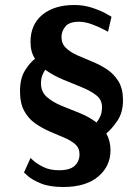

<svg xmlns="http://www.w3.org/2000/svg" viewBox="-20 -680 545 768"><path d="M233 68Q178 68 143 53.5Q108 39 92 24.5Q76 10 76 10L102 -48Q102 -48 115.5 -36Q129 -24 154.5 -11.5Q180 1 216 1Q260 1 279 -17Q298 -35 298 -63Q298 -88 281 -103Q264 -118 236.5 -129.5Q209 -141 179 -154Q149 -167 121.5 -186Q94 -205 77 -236Q60 -267 60 -315Q60 -366 79.5 -397.5Q99 -429 120 -445Q102 -472 102 -512Q102 -582 149.5 -621Q197 -660 277 -660Q316 -660 350 -648.5Q384 -637 405 -625Q426 -613 426 -613L412 -553Q412 -553 393 -563Q374 -573 347 -583Q320 -593 296 -593Q257 -593 241.5 -574Q226 -555 226 -532Q226 -505 244 -488Q262 -471 290 -458.5Q318 -446 349 -433.5Q380 -421 408 -402.5Q436 -384 454 -354.5Q472 -325 472 -279Q472 -230 449.5 -197Q427 -164 405 -146Q422 -117 422 -79Q422 -15 372.5 26.5Q323 68 233 68ZM366 -190Q375 -201 381.5 -215.5Q388 -230 388 -252Q388 -281 365 -299Q342 -317 306 -331.5Q270 -346 231.5 -362Q193 -378 161 -401Q154 -391 149 -378Q144 -365 144 -346Q144 -313 167 -292.5Q190 -272 225 -257.5Q260 -243 298 -228Q336 -213 366 -190Z"/></svg>

Font: Arsenal SC
Style: Bold
Weight: 700
Designer: Andrij Shevchenko
Foundry: Stairsfor
Version: Version 2.001; ttfautohint (v1.8.4.7-5d5b)